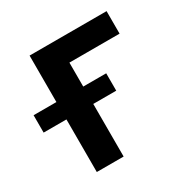

<svg xmlns="http://www.w3.org/2000/svg" viewBox="-171 -662 764 779"><g transform="rotate(-30 211.0 -272.5)"><path d="M426.8 -545.5H66.1V-327.8H-40.8V-246.4H66.1V0H191.8V-246.4H299.4V-327.8H191.8V-440H426.8Z"/></g></svg>

Font: Margiela Sans Semi Bold
Style: Regular
Weight: 600
Designer: Stefan Endress, Andreas Faust
Version: Version 1.100;FEAKit 1.0